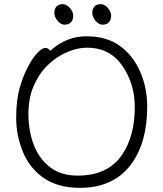

<svg xmlns="http://www.w3.org/2000/svg" viewBox="-20 -888 785 926"><path d="M505 -780.5Q494 -769 475 -769Q456 -769 440.5 -788Q425 -807 425 -826Q425 -845 435.5 -856.5Q446 -868 465 -868Q484 -868 500 -850Q516 -832 516 -812Q516 -792 505 -780.5ZM322 -780.5Q311 -769 292 -769Q273 -769 257.5 -788Q242 -807 242 -826Q242 -845 252.5 -856.5Q263 -868 282 -868Q301 -868 317 -850Q333 -832 333 -812Q333 -792 322 -780.5ZM366 18Q261 18 192.5 -28.5Q124 -75 91 -154.5Q58 -234 58 -319Q58 -404 74.5 -462.5Q91 -521 114.5 -565.5Q138 -610 161 -633.5Q184 -657 197.5 -657Q211 -657 219 -647L222 -643L226 -646Q301 -713 397 -713Q493 -713 557 -667.5Q621 -622 655.5 -543.5Q690 -465 690 -375Q690 -200 612 -95Q527 18 366 18ZM399 -658Q355 -658 305.5 -637.5Q256 -617 213.5 -577Q171 -537 144 -477Q117 -417 117 -337.5Q117 -258 142.5 -190.5Q168 -123 221 -82Q274 -41 354 -41Q501 -41 569 -142Q630 -232 630 -371Q630 -485 569.5 -571.5Q509 -658 399 -658Z"/></svg>

Font: Moon Stars Kai T Light
Style: Regular
Weight: 300
Designer: GuiWonder
Version: Version 1.101